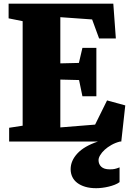

<svg xmlns="http://www.w3.org/2000/svg" viewBox="-20 -763 700 1035"><path d="M29.3 -74.2 102.1 -85.4V-648.9L26.4 -664.1V-743.2H590.8L604.5 -555.7H514.2L476.6 -658.2L305.2 -670.4V-421.4L405.3 -423.8L424.3 -504.9H499.5V-244.1H424.3L406.2 -331.5L305.2 -334V-76.2L492.7 -91.3L557.1 -221.7L655.3 -194.8L633.8 0H627Q602.1 6.3 580.8 18.3Q559.6 30.3 544.2 44.4Q528.8 58.6 520 73.5Q511.2 88.4 511.2 100.1Q511.2 122.1 526.1 136Q541 149.9 571.3 149.9Q580.1 149.9 586.2 149.4Q592.3 148.9 598.1 147.7Q604 146.5 610.1 144.5Q616.2 142.6 624.5 139.2V218.8Q614.3 226.6 598.9 232.7Q583.5 238.8 566.4 242.9Q549.3 247.1 531.5 249.3Q513.7 251.5 498.5 251.5Q465.3 251.5 439.7 243.9Q414.1 236.3 396.5 222.9Q378.9 209.5 369.9 190.7Q360.8 171.9 360.8 148.9Q360.8 103.5 397.2 64.2Q433.6 24.9 507.8 0H29.3Z"/></svg>

Font: Merriweather UltraBold
Style: Regular
Weight: 900
Designer: Eben Sorkin ( sorkintype@gmail.com )
Foundry: Eben Sorkin
Version: Version 1.570; ttfautohint (v1.3) -l 8 -r 32 -G 0 -x 0 -H 60